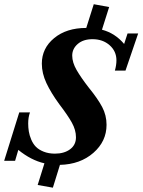

<svg xmlns="http://www.w3.org/2000/svg" viewBox="-63 -783 669 901"><path d="M185.1 97.7 113.8 85 145.5 -16.6Q83 -30.8 22.9 -79.6L7.8 -28.3H-43.5L27.3 -255.4H77.6Q69.3 -232.4 69.3 -203.6Q69.3 -184.1 72.3 -166Q75.2 -147.9 83.5 -128.2Q91.8 -108.4 105.2 -94.5Q118.7 -80.6 141.8 -71.3Q165 -62 194.8 -62Q238.3 -62 265.9 -82.5Q293.5 -103 293.5 -138.7Q293.5 -172.9 274.2 -207.5Q254.9 -242.2 215.3 -293.9Q176.3 -347.2 154.8 -393.1Q133.3 -439 133.3 -484.4Q133.3 -556.6 191.2 -604.2Q249 -651.9 341.8 -651.9L377 -763.2L449.2 -750L415.5 -643.6Q477.1 -627.4 519.5 -576.7L535.6 -626H585.4L525.9 -451.7H476.1Q483.4 -477.5 483.4 -500Q483.4 -542.5 451.4 -570.8Q419.4 -599.1 371.1 -599.1Q327.6 -599.1 301.8 -576.7Q275.9 -554.2 275.9 -522Q275.9 -490.2 296.4 -454.6Q316.9 -418.9 354.5 -370.6Q395.5 -320.3 416.3 -281.2Q437 -242.2 437 -197.3Q437 -119.6 375.2 -65.7Q313.5 -11.7 218.3 -9.3Z"/></svg>

Font: Elstob 8pt
Style: Bold Italic
Weight: 700
Italic angle: -20°
Designer: Peter S. Baker
Version: Version 1.015